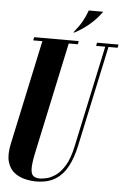

<svg xmlns="http://www.w3.org/2000/svg" viewBox="-58 -895 617 943"><g transform="rotate(5 250.5 -423.5)"><path d="M280 -739H275Q303 -774 317 -799.5Q331 -825 341 -853H412Q387 -817 352 -787.5Q317 -758 280 -739ZM155 6Q129 6 100 -1Q71 -8 48 -26Q25 -44 15 -77.5Q5 -111 16 -165L127 -683H82L85 -699H305L302 -683H257L138 -127Q128 -78 129 -52.5Q130 -27 142 -18.5Q154 -10 174 -10Q183 -10 203.5 -14Q224 -18 248.5 -34Q273 -50 295 -85.5Q317 -121 330 -183L437 -683H392L395 -699H501L498 -683H453L346 -184Q334 -128 311.5 -85Q289 -42 251.5 -18Q214 6 155 6Z"/></g></svg>

Font: Emberly Black
Style: Italic
Weight: 900
Italic angle: -12°
Designer: Rajesh Rajput
Foundry: Rajesh Rajput
Version: Version 1.000